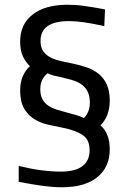

<svg xmlns="http://www.w3.org/2000/svg" viewBox="-20 -779 540 810"><path d="M241 11Q205 11 163 5.5Q121 0 59 -12V-79Q156 -55 237 -55Q297 -55 327.5 -78Q358 -101 358 -145Q358 -191 327 -210.5Q296 -230 245 -240Q215 -246 183 -253Q151 -260 124.5 -276.5Q98 -293 81.5 -321.5Q65 -350 65 -398Q65 -461 106 -500Q88 -517 76.5 -541.5Q65 -566 65 -604Q65 -677 118 -718Q171 -759 264 -759Q281 -759 297 -758Q313 -757 331 -754.5Q349 -752 371.5 -748.5Q394 -745 423 -739L420 -669Q369 -680 334.5 -685Q300 -690 271 -690Q151 -690 151 -606Q151 -582 160.5 -566Q170 -550 187 -540Q204 -530 227 -524Q250 -518 277 -513Q312 -506 342.5 -496Q373 -486 395.5 -468Q418 -450 430.5 -422.5Q443 -395 443 -355Q443 -290 404 -250Q443 -217 443 -149Q443 -74 390.5 -31.5Q338 11 241 11ZM334 -281Q359 -306 359 -346Q359 -371 351.5 -388.5Q344 -406 330 -418Q316 -430 297 -437Q278 -444 255 -449Q238 -454 217 -458Q196 -462 181 -470Q150 -446 150 -403Q150 -377 159 -360.5Q168 -344 183.5 -333.5Q199 -323 219.5 -316.5Q240 -310 263 -304Q280 -300 300 -294Q320 -288 334 -281Z"/></svg>

Font: Encode Sans
Style: Regular
Weight: 400
Designer: Pablo Impallari, Andres Torresi
Foundry: Pablo Impallari, Andres Torresi
Version: Version 1.000; ttfautohint (v1.00) -l 8 -r 50 -G 200 -x 14 -